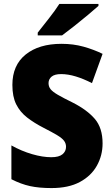

<svg xmlns="http://www.w3.org/2000/svg" viewBox="-20 -947 572 977"><path d="M502 -217Q502 -156 473 -104Q444 -52 386.5 -21Q329 10 242 10Q179 10 133 0Q87 -10 38 -35V-207Q90 -178 143.5 -162.5Q197 -147 241 -147Q280 -147 298 -162Q316 -177 316 -200Q316 -217 306 -230.5Q296 -244 271 -259Q246 -274 203 -296Q154 -321 118 -349Q82 -377 62.5 -416Q43 -455 43 -515Q43 -615 110.5 -669.5Q178 -724 293 -724Q353 -724 405 -709.5Q457 -695 502 -673L448 -524Q405 -546 365.5 -558Q326 -570 291 -570Q258 -570 242.5 -557Q227 -544 227 -524Q227 -506 237.5 -493Q248 -480 274.5 -464.5Q301 -449 350 -425Q423 -388 462.5 -342Q502 -296 502 -217ZM481 -917Q461 -899 427.5 -871Q394 -843 358 -814.5Q322 -786 296 -767H172V-781Q197 -813 229 -853.5Q261 -894 282 -927H481Z"/></svg>

Font: Noto Sans Gurmukhi SemiCondensed Black
Style: Regular
Weight: 900
Width: 4
Designer: Jelle Bosma - Monotype Design Team
Foundry: Monotype Imaging Inc.
Version: Version 2.004; ttfautohint (v1.8.4.7-5d5b)